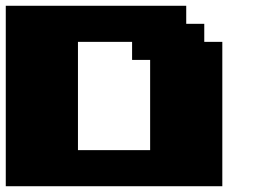

<svg xmlns="http://www.w3.org/2000/svg" viewBox="-20 -645 915 665"><path d="M0 0H750V-500H687.5V-562.5H625V-625H0ZM500 -125H250V-500H437.5V-437.5H500Z"/></svg>

Font: Faithful 32x
Style: Bold
Weight: 400
Foundry: Faithful Resource Pack
Version: Version 1.0; January 27, 2023